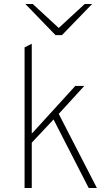

<svg xmlns="http://www.w3.org/2000/svg" viewBox="-20 -941 543 961"><path d="M103 0V-704L139 -722V-272L357 -511H402L274 -371L465 0H424L248 -343L139 -227V0ZM258 -765 107 -921H144L274 -801L404 -921H441L290 -765Z"/></svg>

Font: Overpass Thin
Style: Regular
Weight: 250
Designer: Delve Withrington, Dave Bailey, Thomas Jockin
Foundry: Delve Fonts LLC
Version: Version 4.000